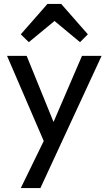

<svg xmlns="http://www.w3.org/2000/svg" viewBox="-20 -760 554 979"><path d="M86 199H186L498 -475H398L253 -138L116 -475H16L203 -41ZM86 -585 127 -545 258 -653 388 -545 428 -585 292 -740H222Z"/></svg>

Font: MV Cash
Style: Regular
Weight: 400
Designer: Rodrigo Fuenzalida
Foundry: fragTYPE
Version: Version 1.100;Glyphs 3.1.2 (3151)